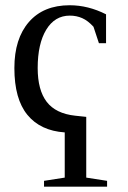

<svg xmlns="http://www.w3.org/2000/svg" viewBox="-20 -491 484 724"><path d="M379.9 -328.1H353L332.5 -390.1Q311.5 -413.1 290 -422.6Q268.6 -432.1 243.2 -432.1Q186.5 -432.1 154.3 -378.9Q122.1 -325.7 122.1 -234.4Q122.1 -151.4 156.2 -106.9Q190.4 -62.5 263.7 -54.7L305.2 -50.3V178.7L383.8 190.9V212.9H146V190.9L224.1 178.7V8.3Q132.3 2 83.3 -57.9Q34.2 -117.7 34.2 -234.4Q34.2 -345.2 89.1 -408.2Q144 -471.2 242.7 -471.2Q312.5 -471.2 379.9 -437Z"/></svg>

Font: Times New Roman
Style: Regular
Weight: 400
Designer: Steve Matteson
Foundry: Ascender Corporation
Version: Version 2.00.3